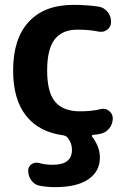

<svg xmlns="http://www.w3.org/2000/svg" viewBox="-20 -550 548 790"><path d="M242 7Q141 -6 87.5 -73.5Q34 -141 34 -260Q34 -391 98.5 -460.5Q163 -530 282 -530Q335 -530 384 -523Q407 -520 422 -502Q437 -484 437 -460Q437 -440 421.5 -428Q406 -416 386 -420Q347 -428 299 -428Q236 -428 205 -388Q174 -348 174 -260Q174 -170 207 -131Q240 -92 309 -92Q358 -92 394 -101Q413 -106 428.5 -94Q444 -82 444 -63Q444 -39 429 -21Q414 -3 391 1Q383 3 363 5Q360 5 358.5 7.5Q357 10 359 12Q391 54 391 98Q391 155 344 187.5Q297 220 206 220Q174 220 142 214Q122 210 109 192Q96 174 96 152Q96 135 110 125.5Q124 116 142 121Q167 128 197 128Q276 128 276 67Q276 37 256 14Q251 9 242 7Z"/></svg>

Font: Rounded Mplus 1c Bold
Style: Bold
Weight: 700
Version: Version 1.059.20150529